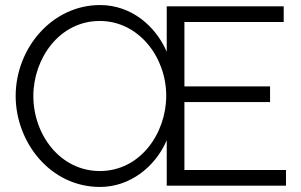

<svg xmlns="http://www.w3.org/2000/svg" viewBox="-20 -735 1193 760"><path d="M1112 -62H710V-331H1049V-393H710V-648H1103V-710H640V-530C596 -632 500 -715 376 -715C186 -715 42 -544 42 -355C42 -173 178 5 376 5C495 5 595 -75 640 -180V0H1112ZM638 -356C638 -208 536 -58 375 -58C219 -58 112 -201 112 -355C112 -502 214 -652 375 -652C529 -652 638 -509 638 -356Z"/></svg>

Font: FIGSv2-sans-serif
Style: Regular
Weight: 400
Designer: Matt McInerney, Pablo Impallari, Rodrigo Fuenzalida,Mirko Velimirovic
Foundry: Matt McInerney, Pablo Impallari, Rodrigo Fuenzalida
Version: Version 4.021;hotconv 1.0.109;makeotfexe 2.5.65596